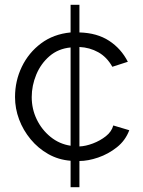

<svg xmlns="http://www.w3.org/2000/svg" viewBox="-20 -665 601 805"><path d="M276 120V9Q225 5 182.5 -19Q140 -43 108.5 -81Q77 -119 60 -164.5Q43 -210 43 -258Q43 -326 71.5 -385Q100 -444 152 -483Q204 -522 276 -529V-645H313V-529Q387 -527 437.5 -494Q488 -461 516 -406L451 -385Q428 -426 392 -446Q356 -466 313 -468V-51Q339 -52 369.5 -63.5Q400 -75 424 -94Q448 -113 455 -139L522 -119Q506 -76 470 -47.5Q434 -19 391.5 -4.5Q349 10 313 10V120ZM113 -258Q113 -208 134 -164.5Q155 -121 192 -91Q229 -61 276 -54V-466Q224 -461 187.5 -429.5Q151 -398 132 -352Q113 -306 113 -258Z"/></svg>

Font: Raleway
Style: Regular
Weight: 400
Designer: Matt McInerney, Pablo Impallari, Rodrigo Fuenzalida
Foundry: Matt McInerney, Pablo Impallari, Rodrigo Fuenzalida
Version: Version 4.101;RELEASE